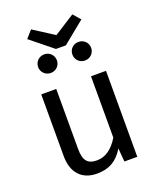

<svg xmlns="http://www.w3.org/2000/svg" viewBox="-164 -997 910 1106"><g transform="rotate(-20 291.0 -443.5)"><path d="M289 -818 163 -899 123 -854 259 -744H320L455 -854L416 -899ZM185 -738C152 -738 127 -713 127 -681C127 -649 152 -624 185 -624C217 -624 242 -649 242 -681C242 -713 217 -738 185 -738ZM394 -738C362 -738 337 -713 337 -681C337 -649 362 -624 394 -624C427 -624 452 -649 452 -681C452 -713 427 -738 394 -738ZM487 -527H395V-151C358 -90 314 -60 263 -60C206 -60 182 -87 182 -159V-527H90V-149C90 -46 145 12 237 12C312 12 361 -17 401 -82L408 0H487Z"/></g></svg>

Font: Fira Sans
Style: Regular
Weight: 400
Designer: Carrois Corporate & Edenspiekermann AG
Foundry: Carrois Corporate GbR & Edenspiekermann AG
Version: Version 4.203